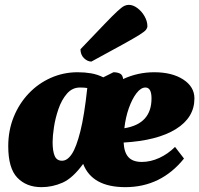

<svg xmlns="http://www.w3.org/2000/svg" viewBox="-20 -760 822 792"><path d="M151 12Q89 12 51.5 -27Q14 -66 14 -157Q14 -222 36.5 -277.5Q59 -333 98.5 -374.5Q138 -416 190 -439Q242 -462 300 -462Q330 -462 356 -457.5Q382 -453 406 -441L448 -462Q464 -462 475 -456.5Q486 -451 488 -434Q549 -462 616 -462Q690 -462 736 -432Q782 -402 782 -354Q782 -275 705.5 -227.5Q629 -180 490 -172Q492 -131 510 -111.5Q528 -92 565 -92Q601 -92 637 -108.5Q673 -125 702 -154L739 -106Q644 12 497 12Q360 12 323 -84Q280 -25 238 -6.5Q196 12 151 12ZM197 -174Q197 -137 205.5 -117Q214 -97 236 -97Q258 -97 276.5 -125Q295 -153 311.5 -218.5Q328 -284 340 -397Q326 -399 310 -399Q278 -399 256 -373.5Q234 -348 221 -310Q208 -272 202.5 -235Q197 -198 197 -174ZM580 -399Q561 -399 543 -375.5Q525 -352 511.5 -314Q498 -276 493 -231Q605 -249 605 -354Q605 -399 580 -399ZM357 -506Q341 -506 326.5 -520Q312 -534 312 -557Q375 -623 410.5 -660Q446 -697 464.5 -714Q483 -731 492.5 -735.5Q502 -740 511 -740Q529 -740 547 -726.5Q565 -713 576.5 -692.5Q588 -672 588 -652Q588 -645 582.5 -637.5Q577 -630 555.5 -616.5Q534 -603 487 -577Q440 -551 357 -506Z"/></svg>

Font: Petrona Black
Style: Italic
Weight: 900
Italic angle: -9°
Designer: Ringo R. Seeber
Foundry: Ringo R. Seeber
Version: Version 2.001; ttfautohint (v1.8.3)